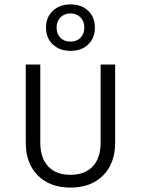

<svg xmlns="http://www.w3.org/2000/svg" viewBox="-20 -843 640 872"><path d="M300 9Q207 9 152 -46Q97 -101 97 -195V-550H163V-195Q163 -125 199 -87Q235 -49 300 -49Q365 -49 401 -87Q437 -125 437 -195V-550H503V-195Q503 -101 448 -46Q393 9 300 9ZM301 -612Q251 -612 220 -641Q189 -670 189 -718Q189 -765 220 -794Q251 -823 301 -823Q350 -823 380.5 -794Q411 -765 411 -718Q411 -670 380.5 -641Q350 -612 301 -612ZM300 -654Q328 -654 345.5 -671.5Q363 -689 363 -718Q363 -746 345.5 -764Q328 -782 300 -782Q272 -782 254.5 -764Q237 -746 237 -718Q237 -689 254.5 -671.5Q272 -654 300 -654Z"/></svg>

Font: Tiny ExtraLight
Style: Regular
Weight: 200
Monospace: yes
Designer: Philipp Nurullin, Konstantin Bulenkov
Foundry: JetBrains
Version: Version 2.251; ttfautohint (v1.8.4.7-5d5b)